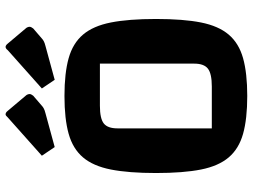

<svg xmlns="http://www.w3.org/2000/svg" viewBox="-129 -762 906 688"><g transform="rotate(-90 324.0 -418.0)"><path d="M48 -312Q48 -410 60.5 -473.5Q73 -537 104 -573.5Q135 -610 188.5 -625Q242 -640 324 -640Q406 -640 459.5 -625Q513 -610 544 -573.5Q575 -537 587.5 -473.5Q600 -410 600 -312Q600 -214 587.5 -151Q575 -88 544 -51.5Q513 -15 459.5 0Q406 15 324 15Q242 15 188.5 0Q135 -15 104 -51.5Q73 -88 60.5 -151Q48 -214 48 -312ZM208 -112H358Q404 -112 422 -126Q440 -140 440 -175V-513H289Q243 -513 225.5 -499Q208 -485 208 -450ZM382 -675 351 -721 488 -843Q494 -851 500 -851Q502 -851 505 -849.5Q508 -848 512 -843L566 -779Q569 -776 570.5 -772Q572 -768 572 -765Q572 -762 570.5 -759Q569 -756 566 -752L530 -721Q527 -718 521 -714.5Q515 -711 503 -708ZM141 -675 110 -721 247 -843Q254 -851 258 -851Q261 -851 264 -849.5Q267 -848 271 -843L325 -779Q328 -776 329.5 -772Q331 -768 331 -765Q331 -762 329.5 -759Q328 -756 325 -752L289 -721Q286 -718 280 -714.5Q274 -711 262 -708Z"/></g></svg>

Font: Changa SemiBold
Style: Regular
Weight: 600
Designer: Eduardo Rodriguez Tunni
Foundry: Eduardo Rodriguez Tunni
Version: Version 3.002; ttfautohint (v1.8.2)